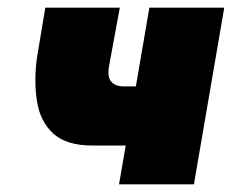

<svg xmlns="http://www.w3.org/2000/svg" viewBox="-20 -480 608 500"><path d="M221 -101H368L396 -255H302ZM369 -460 290 0H485L564 -460ZM292 -460H98L76 -328Q68 -267 76.5 -215Q85 -163 119 -132Q153 -101 221 -101L302 -255Q281 -255 270 -267Q259 -279 264 -308Z"/></svg>

Font: Jost Black
Style: Italic
Weight: 900
Italic angle: -5°
Version: Version 3.710